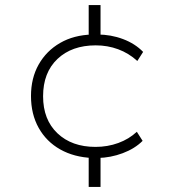

<svg xmlns="http://www.w3.org/2000/svg" viewBox="-20 -627 711 762"><path d="M332 115V-14L347 0Q274 -3 219 -34Q164 -65 133.5 -119.5Q103 -174 103 -246Q103 -317 133.5 -371Q164 -425 218.5 -456.5Q273 -488 346 -490L332 -472V-607H379V-472L367 -490Q420 -490 468 -472Q516 -454 548 -421L525 -385Q491 -416 449 -431.5Q407 -447 360 -447Q265 -447 208 -393Q151 -339 151 -245Q151 -152 208 -98Q265 -44 359 -44Q407 -44 449.5 -59.5Q492 -75 523 -104L546 -68Q515 -37 467 -19Q419 -1 368 0L379 -14V115Z"/></svg>

Font: Nunito Sans 10pt SemiExpanded ExtraLight
Style: Regular
Weight: 250
Width: 6
Designer: Vernon Adams
Foundry: Vernon Adams
Version: Version 3.101;gftools[0.9.27]